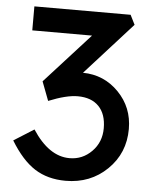

<svg xmlns="http://www.w3.org/2000/svg" viewBox="-52 -743 632 797"><g transform="rotate(5 264.5 -345.0)"><path d="M251 10Q176 10 122 -24.5Q68 -59 20 -138L104 -191Q173 -85 259 -85Q313 -85 351.5 -124Q390 -163 390 -221Q390 -280 359 -312Q328 -344 271 -344Q224 -344 150 -314L120 -393L308 -600H59V-700H460L480 -660L284 -443Q372 -442 433 -379.5Q494 -317 494 -227Q494 -126 424 -58Q354 10 251 10Z"/></g></svg>

Font: Easer Grotesk
Style: Regular
Weight: 400
Designer: Boardeaser, Bonnie Shaver-Troup, Thomas Jockin
Foundry: Lexend
Version: Version 1.008;Glyphs 3.1.2 (3151)